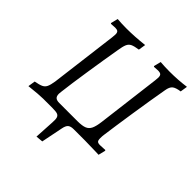

<svg xmlns="http://www.w3.org/2000/svg" viewBox="-222 -794 1127 1127"><g transform="rotate(45 341.5 -230.5)"><path d="M546 -637Q615 -637 681 -646L674 -601Q638 -596 623.5 -584Q609 -572 604 -541Q586 -440 566 -309Q546 -178 536 -103Q534 -91 534 -73Q534 -55 540 -49Q546 -43 562 -43L604 -45L607 -41L596 3Q580 3 572 2Q510 0 481 0H387Q362 0 350.5 10Q339 20 334 47L307 181L263 185L270 61Q272 34 268 21.5Q264 9 252 4.5Q240 0 212 0H133Q101 0 20 9L27 -36Q60 -42 76 -49.5Q92 -57 99.5 -73Q107 -89 112 -121L165 -541Q167 -561 167 -567Q167 -582 160.5 -588Q154 -594 138 -594L104 -592L101 -596L112 -640Q150 -637 188 -637Q255 -637 334 -646L327 -601Q293 -596 277.5 -588.5Q262 -581 254.5 -564Q247 -547 241 -508Q225 -415 206.5 -295Q188 -175 180 -106Q178 -90 178 -86Q178 -66 187.5 -57.5Q197 -49 218 -49H369Q407 -49 427.5 -57Q448 -65 458 -86Q468 -107 473 -148L522 -541L524 -566Q524 -582 517 -588Q510 -594 493 -594Q487 -594 461 -592L458 -596L469 -640Q508 -637 546 -637Z"/></g></svg>

Font: Alegreya SC
Style: Italic
Weight: 400
Italic angle: -7°
Designer: Juan Pablo del Peral
Foundry: Huerta Tipografica
Version: Version 2.007; ttfautohint (v1.6)